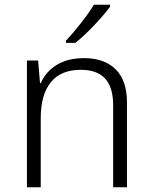

<svg xmlns="http://www.w3.org/2000/svg" viewBox="-20 -786 640 806"><path d="M93 -532H140L148 -437H151Q172 -485 218 -513.5Q264 -542 333 -542Q418 -542 465.5 -495Q513 -448 513 -356V0H455V-344Q455 -420 421 -456.5Q387 -493 319 -493Q236 -493 193.5 -441Q151 -389 151 -289V0H93ZM257 -615Q286 -646 320.5 -690Q355 -734 374 -766H442V-758Q418 -725 375 -679.5Q332 -634 296 -606H257Z"/></svg>

Font: Noto Sans Mono UI Light
Style: Regular
Weight: 300
Monospace: yes
Designer: Monotype Design team
Foundry: Monotype Imaging Inc.
Version: Version 1.000